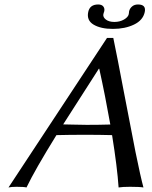

<svg xmlns="http://www.w3.org/2000/svg" viewBox="-20 -826 673 849"><path d="M549.3 -763.2Q549.8 -766.1 550.3 -770.5Q550.8 -774.9 550.8 -775.9Q553.7 -788.6 564 -797.4Q574.2 -806.2 590.3 -806.2Q627 -806.2 620.1 -772.9Q612.3 -736.3 572.5 -717.3Q532.7 -698.2 479.5 -698.2Q425.8 -698.2 394 -717Q362.3 -735.8 370.1 -772.9Q377 -806.2 414.1 -806.2Q430.2 -806.2 437 -797.1Q443.8 -788.1 440.9 -775.9Q440.9 -775.4 439.2 -770.8Q437.5 -766.1 437 -763.2Q434.6 -750 448.2 -739.5Q461.9 -729 485.8 -729Q509.8 -729 528.1 -739.5Q546.4 -750 549.3 -763.2ZM229.5 -228.5Q134.3 -74.7 97.2 2.9Q85.9 0 53.2 0Q30.3 0 17.6 2.9L453.1 -658.2H481Q498 -576.7 527.3 -421.9L579.1 -154.3Q602.1 -41.5 614.3 2.9Q597.7 0 555.2 0Q522 0 504.4 2.9Q498.5 -85.9 475.6 -228.5Q418.9 -230 358.9 -230Q286.6 -230 229.5 -228.5ZM467.8 -275.4Q445.3 -402.8 418.9 -522H417L259.3 -275.9Q268.6 -275.9 307.6 -274.9Q346.7 -273.9 363.3 -273.9Q418 -273.9 467.8 -275.4Z"/></svg>

Font: Linux Biolinum G
Style: Italic
Weight: 400
Italic angle: -12°
Designer: Philipp H. Poll
Foundry: Philipp H. Poll
Version: Version 0.5.1